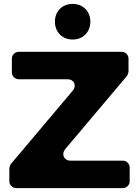

<svg xmlns="http://www.w3.org/2000/svg" viewBox="-20 -966 715 986"><path d="M353 -946C300 -946 262 -908 262 -855C262 -801 300 -763 353 -763C406 -763 444 -801 444 -855C444 -908 406 -946 353 -946ZM640 -599V-665C640 -684 624 -700 605 -700H76C57 -700 41 -684 41 -665V-594C41 -575 57 -559 76 -559H328C360 -559 375 -526 354 -501L36 -124C33 -120 28 -106 28 -101V-35C28 -16 44 0 63 0H611C630 0 646 -16 646 -35V-106C646 -125 630 -141 611 -141H341C309 -141 294 -174 314 -199L632 -576C635 -580 640 -594 640 -599Z"/></svg>

Font: Trueno
Style: RoundBd
Weight: 700
Designer: Julieta Ulanovsky, Jasper
Foundry: Julieta Ulanovsky, Cannot Into Space Fonts
Version: Version 3.001